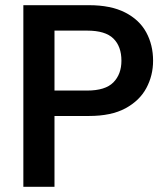

<svg xmlns="http://www.w3.org/2000/svg" viewBox="-20 -720 643 740"><path d="M70 0V-700H323Q407 -700 462 -672Q517 -644 543.5 -595.5Q570 -547 570 -486Q570 -429 544 -380.5Q518 -332 463.5 -302.5Q409 -273 323 -273H190V0ZM190 -371H316Q386 -371 417 -402.5Q448 -434 448 -486Q448 -541 417 -571.5Q386 -602 316 -602H190Z"/></svg>

Font: DM Sans 20pt SemiBold
Style: Regular
Weight: 600
Version: Version 4.004;gftools[0.9.30]